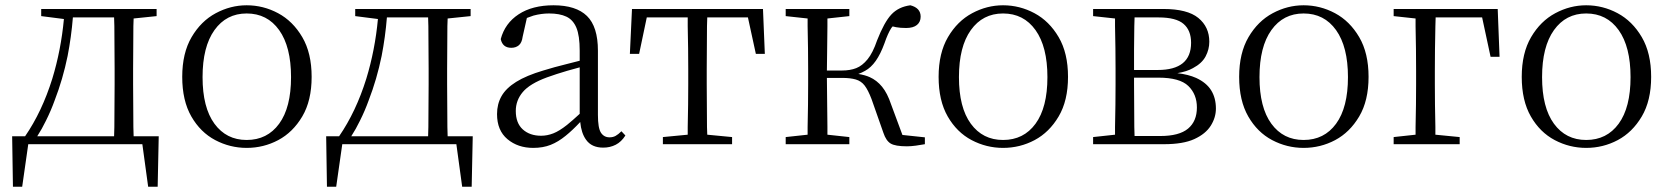

<svg xmlns="http://www.w3.org/2000/svg" viewBox="-20 -546 6322 727"><path d="M411 0H87L64 161H29L26 -30H75Q139 -123 178 -248Q211 -356 222 -474L136 -485V-512H573V-485L486 -476Q486 -463 485 -447Q485 -406 484.5 -362.5Q484 -319 484 -285V-227Q484 -193 484.5 -149.5Q485 -106 485 -65Q486 -46 486 -30H581L577 161H541L519 0ZM412 -30Q413 -46 413 -65Q413 -106 413.5 -149.5Q414 -193 414 -227V-285Q414 -319 413.5 -362.5Q413 -406 413 -447Q413 -465 412 -480H256Q250 -406 236 -334Q218 -246 187 -166Q173 -127 154 -89Q139 -58 121 -30Z M914 14Q851 14 795 -15.5Q739 -45 704.5 -105Q670 -165 670 -255Q670 -345 705.5 -405.5Q741 -466 797 -496Q853 -526 914 -526Q977 -526 1033 -496Q1089 -466 1124.5 -405.5Q1160 -345 1160 -255Q1160 -165 1124.5 -105Q1089 -45 1033.5 -15.5Q978 14 914 14ZM914 -16Q992 -16 1037 -77.5Q1082 -139 1082 -254Q1082 -369 1037 -432Q992 -495 914 -495Q837 -495 792 -432Q747 -369 747 -254Q747 -139 792 -77.5Q837 -16 914 -16Z M1600 0H1276L1253 161H1218L1215 -30H1264Q1328 -123 1367 -248Q1400 -356 1411 -474L1325 -485V-512H1762V-485L1675 -476Q1675 -463 1674 -447Q1674 -406 1673.5 -362.5Q1673 -319 1673 -285V-227Q1673 -193 1673.5 -149.5Q1674 -106 1674 -65Q1675 -46 1675 -30H1770L1766 161H1730L1708 0ZM1601 -30Q1602 -46 1602 -65Q1602 -106 1602.5 -149.5Q1603 -193 1603 -227V-285Q1603 -319 1602.5 -362.5Q1602 -406 1602 -447Q1602 -465 1601 -480H1445Q1439 -406 1425 -334Q1407 -246 1376 -166Q1362 -127 1343 -89Q1328 -58 1310 -30Z M1999 14Q1941 14 1901.5 -19Q1862 -52 1862 -114Q1862 -152 1879 -182Q1896 -212 1934.5 -236Q1973 -260 2037 -279Q2079 -292 2124 -303Q2151 -310 2175 -316V-354Q2175 -411 2162.5 -441Q2150 -471 2124.5 -483Q2099 -495 2059 -495Q2030 -495 2000 -487Q1988 -483 1975 -478L1959 -407Q1956 -384 1944.5 -374.5Q1933 -365 1916 -365Q1883 -365 1876 -398Q1892 -458 1944 -492Q1996 -526 2076 -526Q2161 -526 2202.5 -485.5Q2244 -445 2244 -354V-111Q2244 -61 2255.5 -43.5Q2267 -26 2288 -26Q2301 -26 2311 -31.5Q2321 -37 2333 -49L2348 -33Q2333 -9 2311.5 2Q2290 13 2264 13Q2220 13 2199 -17Q2181 -42 2177 -84Q2148 -53 2122 -32Q2094 -9 2065 2.5Q2036 14 1999 14ZM2175 -291Q2152 -285 2128 -278Q2087 -266 2051 -253Q1986 -229 1959.5 -197.5Q1933 -166 1933 -126Q1933 -80 1959.5 -56Q1986 -32 2029 -32Q2052 -32 2075 -41Q2098 -50 2127 -73Q2148 -90 2175 -115Z M2365 -342 2373 -512H2869L2876 -342H2842L2812 -480H2658Q2657 -465 2657 -447Q2657 -406 2656.5 -362.5Q2656 -319 2656 -285V-227Q2656 -193 2656.5 -149.5Q2657 -106 2657 -65Q2657 -49 2658 -36L2752 -27V0H2490V-27L2584 -36Q2584 -49 2584 -65Q2585 -106 2585.5 -149.5Q2586 -193 2586 -227V-285Q2586 -319 2585.5 -362.5Q2585 -406 2584 -447Q2584 -465 2584 -480H2429L2400 -342Z M2955 0V-27L3038 -36Q3038 -49 3038 -65Q3039 -106 3039.5 -149.5Q3040 -193 3040 -227V-285Q3040 -319 3039.5 -362.5Q3039 -406 3038 -447Q3038 -463 3038 -476L2955 -485V-512H3196V-485L3113 -476Q3113 -462 3113 -446Q3112 -405 3112 -359Q3111 -316 3111 -279H3168Q3199 -279 3222 -288Q3245 -297 3265 -321.5Q3285 -346 3301 -393Q3328 -462 3355 -491Q3382 -520 3427 -526Q3466 -516 3466 -483Q3466 -463 3452 -451.5Q3438 -440 3411 -440Q3389 -440 3373 -443Q3366 -445 3360 -446Q3357 -443 3355 -440Q3342 -420 3329 -382Q3314 -341 3296 -315.5Q3278 -290 3256 -278Q3244 -271 3230 -266Q3255 -262 3273 -254Q3300 -242 3320 -217.5Q3340 -193 3354 -151L3397 -35L3482 -26V0Q3466 3 3447.5 5.5Q3429 8 3414 8Q3370 8 3352.5 -2.5Q3335 -13 3325 -43L3280 -171Q3267 -205 3254 -222Q3241 -239 3220.5 -245Q3200 -251 3169 -251H3111Q3111 -205 3112 -158Q3112 -108 3113 -66Q3113 -50 3113 -36L3196 -27V0Z M3778 14Q3715 14 3659 -15.5Q3603 -45 3568.5 -105Q3534 -165 3534 -255Q3534 -345 3569.5 -405.5Q3605 -466 3661 -496Q3717 -526 3778 -526Q3841 -526 3897 -496Q3953 -466 3988.5 -405.5Q4024 -345 4024 -255Q4024 -165 3988.5 -105Q3953 -45 3897.5 -15.5Q3842 14 3778 14ZM3778 -16Q3856 -16 3901 -77.5Q3946 -139 3946 -254Q3946 -369 3901 -432Q3856 -495 3778 -495Q3701 -495 3656 -432Q3611 -369 3611 -254Q3611 -139 3656 -77.5Q3701 -16 3778 -16Z M4119 0V-27L4202 -36Q4202 -49 4202 -65Q4203 -106 4203.5 -149.5Q4204 -193 4204 -227V-285Q4204 -319 4203.5 -362.5Q4203 -406 4202 -447Q4202 -463 4202 -476L4119 -485V-512H4385Q4476 -512 4517.5 -478Q4559 -444 4559 -388Q4559 -359 4545 -332.5Q4531 -306 4497 -288Q4474 -275 4438 -269Q4480 -264 4509 -251Q4548 -233 4566 -204Q4584 -175 4584 -135Q4584 -101 4564.5 -70Q4545 -39 4502.5 -19.5Q4460 0 4387 0ZM4276 -31H4373Q4445 -31 4478.5 -59Q4512 -87 4512 -139Q4512 -189 4479.5 -220.5Q4447 -252 4366 -252H4274V-227Q4274 -193 4274.5 -149.5Q4275 -106 4275 -65Q4276 -46 4276 -31ZM4274 -281H4364Q4490 -281 4490 -384Q4490 -431 4461.5 -455.5Q4433 -480 4367 -480H4276Q4276 -465 4275 -446Q4275 -405 4274 -358Q4274 -317 4274 -281Z M4916 14Q4853 14 4797 -15.5Q4741 -45 4706.5 -105Q4672 -165 4672 -255Q4672 -345 4707.5 -405.5Q4743 -466 4799 -496Q4855 -526 4916 -526Q4979 -526 5035 -496Q5091 -466 5126.5 -405.5Q5162 -345 5162 -255Q5162 -165 5126.5 -105Q5091 -45 5035.5 -15.5Q4980 14 4916 14ZM4916 -16Q4994 -16 5039 -77.5Q5084 -139 5084 -254Q5084 -369 5039 -432Q4994 -495 4916 -495Q4839 -495 4794 -432Q4749 -369 4749 -254Q4749 -139 4794 -77.5Q4839 -16 4916 -16Z M5257 0V-27L5340 -36Q5340 -49 5340 -65Q5341 -106 5341.5 -149.5Q5342 -193 5342 -227V-277Q5342 -315 5341.5 -360Q5341 -405 5340 -446Q5340 -463 5340 -476L5257 -485V-512H5651L5658 -331H5624L5592 -480H5416Q5415 -465 5415 -446Q5414 -405 5413.5 -360Q5413 -315 5413 -277V-227Q5413 -193 5413.5 -149.5Q5414 -106 5415 -65Q5415 -49 5415 -36L5507 -27V0Z M5986 14Q5923 14 5867 -15.5Q5811 -45 5776.5 -105Q5742 -165 5742 -255Q5742 -345 5777.5 -405.5Q5813 -466 5869 -496Q5925 -526 5986 -526Q6049 -526 6105 -496Q6161 -466 6196.5 -405.5Q6232 -345 6232 -255Q6232 -165 6196.5 -105Q6161 -45 6105.5 -15.5Q6050 14 5986 14ZM5986 -16Q6064 -16 6109 -77.5Q6154 -139 6154 -254Q6154 -369 6109 -432Q6064 -495 5986 -495Q5909 -495 5864 -432Q5819 -369 5819 -254Q5819 -139 5864 -77.5Q5909 -16 5986 -16Z"/></svg>

Font: Early Summer Mincho Light
Style: Regular
Weight: 300
Designer: GuiWonder
Version: Version 1.002